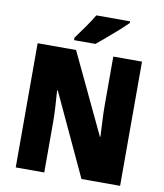

<svg xmlns="http://www.w3.org/2000/svg" viewBox="-98 -1007 930 1087"><g transform="rotate(10 367.0 -463.5)"><path d="M667 0H445L226 -470H222Q226 -421 228.5 -372.5Q231 -324 231 -289V0H67V-714H288L506 -254H509Q507 -299 504.5 -346Q502 -393 502 -427V-714H667ZM561 -917Q543 -899 512.5 -871.5Q482 -844 448.5 -816Q415 -788 390 -767H267V-781Q292 -816 320 -855Q348 -894 367 -927H561Z"/></g></svg>

Font: Noto Sans Oriya Cond Blk
Style: Regular
Weight: 900
Width: 3
Designer: Amélie Bonet and Sol Matas
Foundry: Google LLC
Version: Version 2.006; ttfautohint (v1.8.4.7-5d5b)